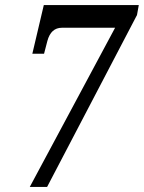

<svg xmlns="http://www.w3.org/2000/svg" viewBox="-20 -734 565 754"><path d="M432 -625H223Q180 -625 166 -573L153 -523H107L152 -714H525L518 -675L165 0H97Z"/></svg>

Font: Noto Serif CondSemiBold
Style: Italic
Weight: 600
Width: 3
Italic angle: -12°
Designer: Monotype Design Team
Foundry: Monotype Imaging Inc.
Version: Version 1.001